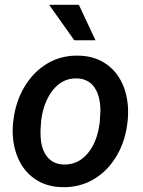

<svg xmlns="http://www.w3.org/2000/svg" viewBox="-20 -770 597 800"><path d="M35.6 -266.1Q43.9 -343.8 81.3 -407.2Q118.7 -470.7 177.2 -505.4Q235.8 -540 307.1 -538.1Q375 -537.1 424.3 -502Q473.6 -466.8 496.3 -405.8Q519 -344.7 512.2 -270Q504.4 -186 466.6 -121.6Q428.7 -57.1 369.9 -22.7Q311 11.7 239.3 9.8Q171.9 8.8 122.8 -26.1Q73.7 -61 50.8 -121.8Q27.8 -182.6 34.2 -255.9ZM149.4 -199.2Q151.9 -147.9 176.5 -116.9Q201.2 -85.9 245.1 -84.5Q304.7 -83 345 -130.4Q385.3 -177.7 395.5 -259.8L398.4 -307.6Q398.4 -370.1 373.5 -405.8Q348.6 -441.4 301.3 -443.4Q227.1 -445.3 184.1 -370.6Q158.2 -325.2 151.4 -266.1Q147.5 -225.1 149.4 -199.2ZM377.9 -602.1H289.6L184.6 -750H308.6Z"/></svg>

Font: RobotoDraft Medium
Style: Italic
Weight: 500
Italic angle: -12°
Version: Version 2.001152; 2014